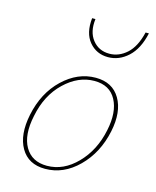

<svg xmlns="http://www.w3.org/2000/svg" viewBox="-100 -711 637 784"><g transform="rotate(15 218.0 -319.0)"><path d="M295 -504Q246 -504 215.5 -540.5Q185 -577 192 -641H206Q199 -586 225.5 -552.5Q252 -519 297 -519Q337 -519 370 -548.5Q403 -578 418 -641H432Q417 -573 379.5 -538.5Q342 -504 295 -504ZM165 3Q94 3 62.5 -51.5Q31 -106 49 -194Q69 -291 131.5 -350.5Q194 -410 270 -410Q341 -410 373 -355.5Q405 -301 387 -215Q367 -120 305 -58.5Q243 3 165 3ZM169 -11Q239 -11 295.5 -69Q352 -127 370 -215Q387 -295 360 -345.5Q333 -396 268 -396Q200 -396 142 -340.5Q84 -285 66 -194Q48 -110 76.5 -60.5Q105 -11 169 -11Z"/></g></svg>

Font: EauTestInfant Thin
Style: Italic
Weight: 250
Italic angle: -12°
Designer: Christian Thalmann (Catharsis Fonts)
Version: Version 0.001;PS 000.001;hotconv 1.0.88;makeotf.lib2.5.64775